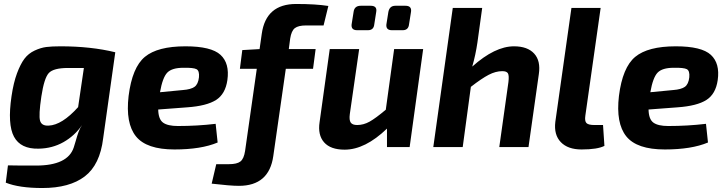

<svg xmlns="http://www.w3.org/2000/svg" viewBox="-20 -740 3660 966"><path d="M560 -477 499 -44Q483 89 406.5 147.5Q330 206 193 206Q76 206 9 179L20 92Q54 93 161 93Q321 93 351 2Q355 -9 361.5 -32.5Q368 -56 375 -75.5Q382 -95 393 -111Q356 -57 299.5 -25Q243 7 174 8Q84 10 50.5 -52Q17 -114 38 -256Q48 -324 65.5 -371Q83 -418 103 -444.5Q123 -471 154 -485.5Q185 -500 213 -503.5Q241 -507 284 -507Q438 -507 560 -477ZM402 -398H322Q249 -398 225.5 -372.5Q202 -347 188 -254Q174 -160 181.5 -133Q189 -106 225 -108Q292 -111 373 -201Z M1065 -117 1075 -23Q992 12 858 12Q717 12 664 -54Q611 -120 627 -257Q645 -401 709 -454Q773 -507 913 -507Q1043 -507 1089.5 -464Q1136 -421 1124 -337Q1114 -267 1067 -237Q1020 -207 922 -200L776 -189Q777 -140 800.5 -123Q824 -106 875 -106Q972 -106 1065 -117ZM785 -276 900 -287Q940 -290 958.5 -303Q977 -316 981 -351Q984 -384 968.5 -392Q953 -400 903 -399Q845 -399 821.5 -374.5Q798 -350 785 -276Z M1608 -612H1520Q1481 -612 1463.5 -598.5Q1446 -585 1440 -546L1433 -493H1568L1555 -394H1418L1355 45Q1334 195 1182 195Q1139 195 1045 184L1068 86H1132Q1172 86 1189.5 72.5Q1207 59 1213 20L1272 -394H1187L1199 -488L1286 -493L1297 -570Q1318 -720 1470 -720Q1569 -720 1632 -710Z M2006 -588H1952Q1921 -588 1924 -617L1934 -680Q1940 -711 1969 -711H2020Q2052 -711 2048 -681L2038 -618Q2035 -588 2006 -588ZM1831 -588H1777Q1746 -588 1749 -617L1759 -680Q1763 -711 1795 -711H1845Q1878 -711 1873 -681L1863 -617Q1860 -588 1831 -588ZM2109 -493 2041 0H1927V-93Q1817 13 1714 13Q1643 13 1610.5 -24Q1578 -61 1588 -126L1639 -493H1787L1740 -166Q1736 -136 1744.5 -123.5Q1753 -111 1777 -111Q1809 -111 1839.5 -128Q1870 -145 1921 -188L1963 -493Z M2406 -700 2382 -526Q2373 -464 2356 -405Q2470 -507 2566 -507Q2634 -507 2667.5 -470.5Q2701 -434 2691 -367L2639 0H2492L2538 -327Q2542 -360 2535.5 -371Q2529 -382 2507 -382Q2474 -382 2438.5 -363.5Q2403 -345 2349 -303L2308 0H2160L2258 -700Z M3002 -700 2925 -158Q2921 -131 2930.5 -121Q2940 -111 2971 -111H3014L3021 -6Q2986 12 2906 12Q2837 12 2801.5 -25Q2766 -62 2774 -127L2855 -700Z M3532 -117 3542 -23Q3459 12 3325 12Q3184 12 3131 -54Q3078 -120 3094 -257Q3112 -401 3176 -454Q3240 -507 3380 -507Q3510 -507 3556.5 -464Q3603 -421 3591 -337Q3581 -267 3534 -237Q3487 -207 3389 -200L3243 -189Q3244 -140 3267.5 -123Q3291 -106 3342 -106Q3439 -106 3532 -117ZM3252 -276 3367 -287Q3407 -290 3425.5 -303Q3444 -316 3448 -351Q3451 -384 3435.5 -392Q3420 -400 3370 -399Q3312 -399 3288.5 -374.5Q3265 -350 3252 -276Z"/></svg>

Font: Exo 2.0
Style: Bold Italic
Weight: 700
Italic angle: -8°
Designer: Natanael Gama
Version: Version 1.001;PS 001.001;hotconv 1.0.70;makeotf.lib2.5.58329